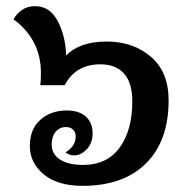

<svg xmlns="http://www.w3.org/2000/svg" viewBox="-20 -597 628 624"><path d="M528 -271Q528 -139 454.5 -66Q381 7 248 7Q167 7 122 -30.5Q77 -68 77 -122Q77 -178 111.5 -208Q146 -238 197 -238Q237 -238 259 -218Q281 -198 281 -164Q281 -132 262 -112Q243 -92 221 -92Q205 -92 193 -102Q226 -122 226 -153Q226 -168 217.5 -176Q209 -184 194 -184Q174 -184 161 -169Q148 -154 148 -127Q148 -96 175 -78.5Q202 -61 250 -61Q328 -61 369 -117.5Q410 -174 410 -268Q410 -327 383.5 -357.5Q357 -388 306 -388Q226 -388 190 -320H111Q113 -334 113 -360Q113 -416 89.5 -460Q66 -504 24 -534Q34 -553 52 -565Q70 -577 94 -577Q142 -577 167.5 -528.5Q193 -480 195 -417Q240 -462 326 -462Q413 -462 470.5 -412.5Q528 -363 528 -271Z"/></svg>

Font: Krub SemiBold
Style: Italic
Weight: 600
Italic angle: -8°
Designer: Ekaluck Peanpanawate
Foundry: Cadson Demak Co.,Ltd.
Version: Version 1.000; ttfautohint (v1.6)